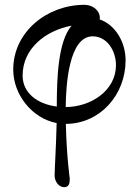

<svg xmlns="http://www.w3.org/2000/svg" viewBox="-20 -493 577 798"><path d="M216 -50.2C216.3 -169.2 221 -320.2 277.5 -386.3C168.5 -365.8 74 -290.7 74 -179C74 -107.9 133.3 -60.7 216 -50.2ZM253.1 -48C357.7 -48.5 462 -116.4 462 -222C462 -282 425 -342 365 -342C266.5 -342 254 -140.8 253.1 -48ZM331 -473C364 -473 395 -451 395 -418C395 -416 394.8 -414.1 394.3 -412.4C460 -389.4 502 -317.8 502 -242C502 -100.5 397.8 21.1 253.7 22C256.8 158.8 270 248.2 270 250C270 270 266 285 247 285C223 285 207 259.5 207 237C207 208.5 213.3 115.2 215.4 18.5C114.2 -0.9 35 -98.5 35 -204C35 -360 175 -473 331 -473Z"/></svg>

Font: EB Garamond 12
Style: Regular
Weight: 400
Version: Version 0.016+